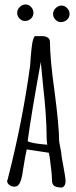

<svg xmlns="http://www.w3.org/2000/svg" viewBox="-20 -832 339 861"><path d="M213 -24Q213 -54 203 -126L199 -147L100 -162Q94 -139 83 -69Q77 -20 64 -4Q57 5 44 5Q32 5 22 -2.5Q12 -10 12 -21L14 -26L15 -30Q81 -287 115 -537Q115 -541 116 -550.5Q117 -560 118 -578Q121 -615 124.5 -637Q128 -659 136 -670H170Q184 -670 194 -663.5Q204 -657 204 -645Q204 -569 225 -419Q245 -265 245 -203Q245 -197 250 -172Q255 -149 255 -142Q255 -135 265 -82Q274 -34 274 -20V-19Q274 3 258 9Q235 9 224 2Q213 -5 213 -24ZM189 -220Q189 -310 173 -450L163 -554Q120 -319 104 -199Q119 -189 192 -183Q189 -198 189 -220ZM57 -774Q57 -789 68.5 -800.5Q80 -812 95 -812Q109 -812 119.5 -800.5Q130 -789 130 -775Q130 -759 119 -748.5Q108 -738 91 -738Q78 -738 67.5 -749Q57 -760 57 -774ZM218 -769Q218 -784 229.5 -795.5Q241 -807 256 -807Q270 -807 281 -795.5Q292 -784 292 -770Q292 -754 280.5 -743.5Q269 -733 252 -733Q239 -733 228.5 -744Q218 -755 218 -769Z"/></svg>

Font: Amatic SC
Style: Bold
Weight: 700
Designer: Multiple Designers
Foundry: Vernon Adams
Version: Version 2.505